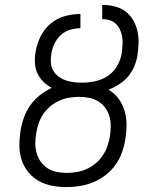

<svg xmlns="http://www.w3.org/2000/svg" viewBox="-20 -755 640 783"><path d="M253 8Q222 8 192.5 2.5Q163 -3 138 -17Q113 -31 95 -53.5Q77 -76 68 -103.5Q59 -131 59 -161.5Q59 -192 64 -223Q68 -249 77.5 -275.5Q87 -302 103.5 -325.5Q120 -349 143 -367Q166 -385 191 -397Q173 -406 157.5 -421Q142 -436 133 -455Q124 -474 122.5 -496.5Q121 -519 125 -542Q130 -574 144.5 -604.5Q159 -635 185 -657.5Q211 -680 243.5 -689Q276 -698 308 -698V-640Q287 -640 265.5 -633.5Q244 -627 227.5 -611.5Q211 -596 201.5 -575.5Q192 -555 189 -534Q189 -534 189 -533.5Q189 -533 189 -533Q186 -515 187.5 -498Q189 -481 197 -467Q205 -453 218.5 -443Q232 -433 247.5 -427.5Q263 -422 280 -420Q297 -418 314 -418Q340 -418 367 -423.5Q394 -429 417.5 -444Q441 -459 456 -483.5Q471 -508 476 -535Q476 -535 476 -535Q476 -535 476 -536Q478 -552 479.5 -568.5Q481 -585 479 -600.5Q477 -616 471 -630.5Q465 -645 454.5 -656Q444 -667 429 -672Q414 -677 397 -677V-735Q423 -735 447.5 -729Q472 -723 491.5 -708.5Q511 -694 523 -673Q535 -652 540.5 -628Q546 -604 545 -578Q544 -552 540 -526Q536 -504 526.5 -482Q517 -460 501.5 -442Q486 -424 465.5 -411Q445 -398 423 -389Q447 -375 463.5 -352.5Q480 -330 488 -303Q496 -276 496 -246.5Q496 -217 491 -187Q487 -160 477.5 -133.5Q468 -107 451 -83Q434 -59 410.5 -41Q387 -23 360.5 -12Q334 -1 306.5 3.5Q279 8 253 8ZM253 -50Q273 -50 293.5 -53.5Q314 -57 333 -65.5Q352 -74 369 -88Q386 -102 398 -119.5Q410 -137 417 -156.5Q424 -176 428 -196Q431 -218 431.5 -239Q432 -260 426.5 -279.5Q421 -299 409.5 -315Q398 -331 381 -341.5Q364 -352 343.5 -356Q323 -360 302 -360Q282 -360 261.5 -356.5Q241 -353 222 -344.5Q203 -336 186 -322Q169 -308 157 -290.5Q145 -273 138 -253Q131 -233 128 -213Q124 -192 124 -171Q124 -150 129.5 -130.5Q135 -111 146.5 -95Q158 -79 174.5 -68.5Q191 -58 211.5 -54Q232 -50 253 -50Z"/></svg>

Font: Iosevka SS04 Light Extended
Style: Italic
Weight: 300
Width: 7
Italic angle: -9°
Monospace: yes
Designer: Belleve Invis
Foundry: Belleve Invis
Version: Version 19.0.0; ttfautohint (v1.8.4)